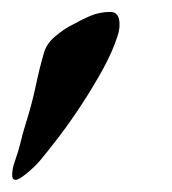

<svg xmlns="http://www.w3.org/2000/svg" viewBox="-58 -142 283 315"><path d="M-32.2 153.1Q-38.7 153.1 -38 143Q-37.3 133 -34.5 125.2Q-27.8 106.4 -24.3 91.6Q-20.8 76.7 -16 61.6Q-5.6 28.6 0.5 -0.4Q6.6 -29.5 14.4 -56.4Q18.9 -70.6 31.6 -81.5Q44.3 -92.3 54.7 -98.1Q75.3 -109.6 90.4 -116Q105.5 -122.4 123.1 -122.4Q134.9 -122.4 137.4 -109.7Q139.8 -97 134.5 -81.9Q126.7 -57.5 111.1 -28.9Q95.4 -0.4 76.5 28.6Q57.6 57.5 39.2 81.7Q20.8 105.9 6.9 122.3Q-2.4 133 -14.9 143Q-27.4 153.1 -32.2 153.1Z"/></svg>

Font: EB Garamond
Style: Italic
Weight: 400
Italic angle: -17.2°
Designer: Georg Duffner and Octavio Pardo
Foundry: Georg Duffner
Version: Version 1.001